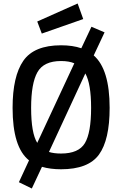

<svg xmlns="http://www.w3.org/2000/svg" viewBox="-20 -957 699 1098"><path d="M329 11Q268 11 220 -3L162 121L88 85L146 -40Q52 -114 52 -340Q52 -521 113.5 -609.5Q175 -698 329 -698Q396 -698 445 -681L503 -804L578 -772L516 -640Q607 -561 607 -340Q607 -157 546 -73Q485 11 329 11ZM158 -340Q158 -196 193 -140L405 -595Q375 -608 329 -608Q230 -608 194 -544Q158 -480 158 -340ZM329 -79Q430 -79 465.5 -138.5Q501 -198 501 -340Q501 -478 468 -537L260 -88Q288 -79 329 -79ZM193 -834 424 -937 456 -848 219 -765Z"/></svg>

Font: TitilliumText
Style: Medium
Weight: 500
Designer: Accademia di Belle Arti di Urbino and others
Foundry: Accademia di Belle Arti di Urbino and others.
Version: Version 60.001